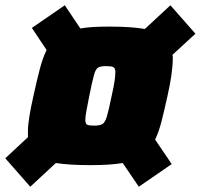

<svg xmlns="http://www.w3.org/2000/svg" viewBox="-26 -709 762 729"><path d="M89 0 -6 -108 80 -188V-212Q80 -232 85.5 -266.5Q91 -301 101 -345Q114 -404 125 -446.5Q136 -489 151 -519L95 -603L220 -689L279 -601Q302 -605 329 -606.5Q356 -608 390 -608Q473 -608 524 -599L621 -689L716 -581L629 -501Q630 -497 630 -494Q630 -491 630 -487Q630 -434 610 -345Q598 -290 587.5 -249Q577 -208 563 -179L626 -86L501 0L440 -90Q416 -86 386 -84Q356 -82 319 -82Q278 -82 245 -84Q212 -86 186 -90ZM332 -232Q353 -232 363 -238Q373 -244 380 -267.5Q387 -291 398 -345Q406 -380 409 -401Q412 -422 412 -435Q412 -451 403.5 -454.5Q395 -458 377 -458Q356 -458 346.5 -452.5Q337 -447 330.5 -423Q324 -399 313 -345Q306 -309 302 -287.5Q298 -266 298 -254Q298 -238 306 -235Q314 -232 332 -232Z"/></svg>

Font: Saira Black
Style: Italic
Weight: 900
Italic angle: -12°
Designer: Hector Gatti with collaboration of the Omnibus-Type team
Foundry: Omnibus-Type
Version: Version 1.100; ttfautohint (v1.8.3)